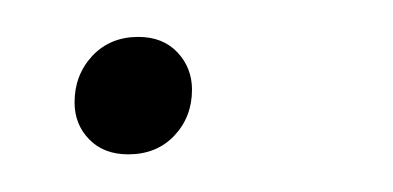

<svg xmlns="http://www.w3.org/2000/svg" viewBox="-20 -73 211 103"><path d="M48.8 9.8Q35.6 9.8 27.8 1.7Q20 -6.3 20 -18.1Q20 -32.7 29.5 -43Q39.1 -53.2 54.2 -53.2Q67.4 -53.2 75.2 -44.9Q83 -36.6 83 -24.9Q83 -10.3 73.5 -0.2Q64 9.8 48.8 9.8Z"/></svg>

Font: Fira Sans Compressed UltraLight
Style: Italic
Weight: 200
Width: 3
Italic angle: -8°
Designer: Carrois Corporate & Edenspiekermann AG
Foundry: Carrois Corporate GbR & Edenspiekermann AG
Version: Version 4.203;PS 004.203;hotconv 1.0.88;makeotf.lib2.5.64775